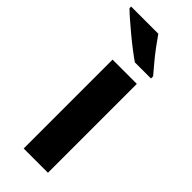

<svg xmlns="http://www.w3.org/2000/svg" viewBox="-278 -800 834 834"><g transform="rotate(45 138.5 -383.0)"><path d="M227 0H78V-546H227ZM139 -766Q154 -744 174.5 -716.5Q195 -689 216.5 -663.5Q238 -638 254 -619V-606H155Q136 -619 110.5 -638.5Q85 -658 58.5 -680Q32 -702 9 -722Q-14 -742 -28 -756V-766Z"/></g></svg>

Font: Noto Naskh Arabic
Style: Regular
Weight: 400
Designer: Monotype Design Team, David Williams, Mohamad Dakak and Nizar Qandah
Foundry: Monotype Imaging Inc.
Version: Version 2.013